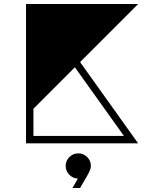

<svg xmlns="http://www.w3.org/2000/svg" viewBox="-20 -716 780 959"><path d="M380 -406 670 0H110V-696H670ZM354 -380 147 -173V-37H599ZM342 223 369 176Q344 175 326 156.5Q308 138 308 113Q308 87 326.5 68.5Q345 50 371 50Q397 50 415.5 68.5Q434 87 434 113Q434 128 420 154L380 223Z"/></svg>

Font: Major Mono Display
Style: Regular
Weight: 400
Designer: Emre Parlak
Foundry: Emre Parlak
Version: Version 2.000; ttfautohint (v1.8) -l 8 -r 50 -G 200 -x 14 -D